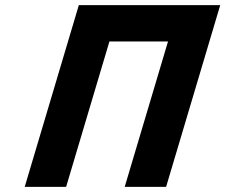

<svg xmlns="http://www.w3.org/2000/svg" viewBox="-20 -722 870 741"><path d="M402.3 -561.9H628.4L461.3 -0.9H621.1L829.9 -702.1H670.1H444H284.2L75.4 -0.9H235.2Z"/></svg>

Font: Hussar
Style: BdOblThree
Weight: 700
Foundry: Cannot Into Space Fonts
Version: Version 2.00